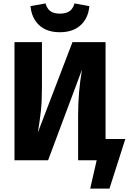

<svg xmlns="http://www.w3.org/2000/svg" viewBox="-20 -940 755 1126"><path d="M159 -904 247 -920Q256 -888 276.5 -874Q297 -860 331 -860Q366 -860 387 -874Q408 -888 417 -920L504 -904Q498 -834 453 -792.5Q408 -751 331 -751Q254 -751 209.5 -792.5Q165 -834 159 -904ZM715 -125 622 166H509L547 0H438V-259Q438 -402 461 -532L262 0H65V-693H226V-429Q226 -346 220 -291Q214 -236 202 -163L405 -693H599V-125Z"/></svg>

Font: Fira Sans BGR
Style: Bold
Weight: 700
Designer: bBox Type GmbH & Carrois Corporate GbR & Edenspiekermann AG
Foundry: bBox Type GmbH & Carrois Corporate GbR & Edenspiekermann AG
Version: Version 4.301